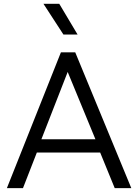

<svg xmlns="http://www.w3.org/2000/svg" viewBox="-20 -970 712 990"><path d="M15.5 0 294 -700H368L657 0H571.5L496.5 -183.5H170L98.5 0ZM193.5 -252H472L329 -599ZM307 -792 204 -950.5H285.5L380 -792Z"/></svg>

Font: Geologica Roman ExtraLight
Style: Regular
Weight: 250
Designer: Sindre Bremnes, Frode Helland
Foundry: Monokrom Skriftforlag AS
Version: Version 1.010;gftools[0.9.28]